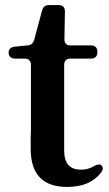

<svg xmlns="http://www.w3.org/2000/svg" viewBox="-20 -714 431 757"><path d="M244 23C304 23 347 6 379 -34C387 -45 387 -53 381 -61C375 -68 365 -67 351 -59C335 -50 319 -45 300 -45C256 -45 233 -68 233 -121V-458C233 -474 242 -483 258 -483H339C355 -483 364 -492 364 -508V-510C364 -526 355 -535 339 -535H258C242 -535 234 -543 234 -560L236 -669C236 -686 227 -694 211 -694H174C159 -694 150 -688 146 -673L115 -558C111 -544 103 -536 89 -535L38 -530C22 -528 14 -520 14 -506C14 -492 23 -483 39 -483H77C93 -483 102 -474 102 -458V-225C102 -205 102 -189 101 -173V-127C101 -24 152 23 244 23Z"/></svg>

Font: 寒蝉锦书宋Pro Soft
Style: Regular
Weight: 700
Designer: 寒蝉锦书宋{Warren} 思源宋体{Ryoko NISHIZUKA 西塚涼子 (kana & ideographs); Frank Grießhammer (Latin, Greek & Cyrillic); Wenlong ZHANG 
Foundry: Adobe & ChillType
Version: Version 2.000;Glyphs 3.1.1 (3135)